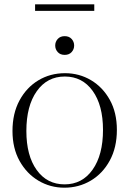

<svg xmlns="http://www.w3.org/2000/svg" viewBox="-20 -862 601 892"><path d="M279 10Q213.5 10 158.8 -22.5Q104 -55 71 -114.2Q38 -173.5 38 -253.5Q38 -335 70.5 -395.2Q103 -455.5 158.2 -488.8Q213.5 -522 282 -522Q348 -522 402.8 -489.5Q457.5 -457 490.2 -398Q523 -339 523 -258.5Q523 -177 490.2 -116.5Q457.5 -56 402 -23Q346.5 10 279 10ZM280 -5.5Q362 -5.5 410.2 -73.8Q458.5 -142 458.5 -258.5Q458.5 -373 410.5 -439.8Q362.5 -506.5 281 -506.5Q199 -506.5 150.8 -438.2Q102.5 -370 102.5 -253.5Q102.5 -139 150.5 -72.2Q198.5 -5.5 280 -5.5ZM280.5 -607Q260 -607 248.2 -620Q236.5 -633 236.5 -650.5Q236.5 -668 248.2 -681Q260 -694 280.5 -694Q301 -694 312.8 -681Q324.5 -668 324.5 -650.5Q324.5 -633 312.8 -620Q301 -607 280.5 -607ZM143 -811.5V-842H418V-811.5Z"/></svg>

Font: Newsreader Display Light
Style: Regular
Weight: 300
Designer: Hugues Gentile
Foundry: Production Type
Version: Version 1.001